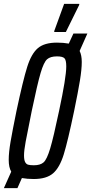

<svg xmlns="http://www.w3.org/2000/svg" viewBox="-28 -916 471 991"><path d="M383 -653Q394 -631 394 -596Q394 -558 384.5 -500Q375 -442 355 -345Q322 -187 301 -119Q280 -51 246 -21.5Q212 8 146 8Q113 8 85 3L62 55H-8L30 -30Q17 -52 17 -91Q17 -129 26.5 -184.5Q36 -240 57 -343Q91 -503 112.5 -571Q134 -639 167.5 -667.5Q201 -696 266 -696Q299 -696 327 -691L351 -743H423ZM314 -573Q314 -607 304 -616Q294 -625 266 -625Q232 -625 215 -610Q198 -595 181.5 -539Q165 -483 136 -344Q113 -231 104.5 -185Q96 -139 96 -114Q96 -91 101.5 -80Q107 -69 117 -66Q127 -63 147 -63Q180 -63 197 -78Q214 -93 231 -149.5Q248 -206 277 -344Q314 -517 314 -573ZM252 -751V-756L303 -896H381V-891L312 -751Z"/></svg>

Font: Saira Ultra Condensed Medium
Style: Italic
Weight: 500
Width: 1
Italic angle: -12°
Designer: Hector Gatti with collaboration of the Omnibus-Type team
Foundry: Omnibus-Type
Version: Version 1.001; ttfautohint (v1.8)